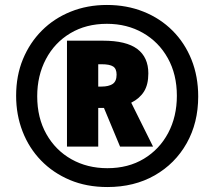

<svg xmlns="http://www.w3.org/2000/svg" viewBox="-20 -744 864 774"><path d="M413 10Q329 10 261.5 -18.5Q194 -47 145.5 -97Q97 -147 71 -214Q45 -281 45 -358Q45 -439 72.5 -505.5Q100 -572 149 -621Q198 -670 265 -697Q332 -724 411 -724Q491 -724 558.5 -697Q626 -670 675.5 -620.5Q725 -571 752 -503.5Q779 -436 779 -355Q779 -249 732.5 -166.5Q686 -84 603.5 -37Q521 10 413 10ZM413 -66Q497 -66 560 -104Q623 -142 658 -208Q693 -274 693 -358Q693 -444 656.5 -509.5Q620 -575 556 -611.5Q492 -648 411 -648Q327 -648 263.5 -610Q200 -572 165 -505.5Q130 -439 130 -356Q130 -269 167 -203.5Q204 -138 268 -102Q332 -66 413 -66ZM250 -153V-580H395Q489 -580 533.5 -546.5Q578 -513 578 -448Q578 -403 560.5 -375Q543 -347 509 -330L597 -153H464L399 -309H376V-153ZM389 -395Q418 -395 434 -405.5Q450 -416 450 -443Q450 -467 436 -476Q422 -485 390 -485H376V-395Z"/></svg>

Font: Noto Sans Myanmar Condensed Black
Style: Regular
Weight: 900
Width: 3
Designer: Monotype Design Team
Foundry: Monotype Imaging Inc.
Version: Version 2.107; ttfautohint (v1.8.4.7-5d5b)